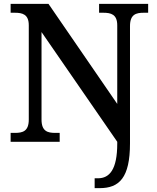

<svg xmlns="http://www.w3.org/2000/svg" viewBox="-20 -734 811 994"><path d="M470 240H496C597 240 653 187 653 8V-599C653 -660 685 -668 724 -668H747V-714H493V-668H515C554 -668 587 -660 587 -603V-196L231 -714H35V-668H57C96 -668 129 -660 129 -603V-115C129 -54 97 -46 57 -46H35V0H289V-46H266C227 -46 195 -54 195 -115V-568L587 0V9C587 144 547 189 487 189H470Z"/></svg>

Font: Noto Serif Oriya Medium
Style: Regular
Weight: 500
Designer: David Williams
Foundry: Google LLC, David Williams
Version: Version 1.051